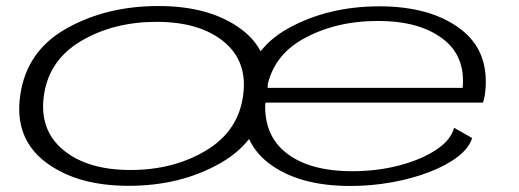

<svg xmlns="http://www.w3.org/2000/svg" viewBox="-20 -611 1722 637"><path d="M407 5.5Q234.5 5.5 130.8 -73.5Q27 -152.5 47 -294Q67.5 -441.5 200 -516.2Q332.5 -591 505.5 -591Q678 -591 781.5 -513.2Q885 -435.5 865.5 -294Q845 -146.5 712.5 -70.5Q580 5.5 407 5.5ZM413 -47Q555 -47 662.8 -111.2Q770.5 -175.5 786.5 -293.5Q802.5 -407.5 722.2 -473Q642 -538.5 499.5 -538.5Q357 -538.5 249.5 -475.2Q142 -412 125.5 -293.5Q110 -179.5 190.2 -113.2Q270.5 -47 413 -47ZM1142.5 6Q970 6 870.8 -70.2Q771.5 -146.5 787.5 -294.5Q804 -443.5 936 -516.8Q1068 -590 1239 -590Q1407.5 -590 1507.2 -515.2Q1607 -440.5 1589 -298.5Q1586 -280 1582.5 -270.5H860Q855.5 -165 925.5 -107Q1003 -43 1148.5 -43Q1231.5 -43 1304.8 -62.2Q1378 -81.5 1427 -114Q1476 -146.5 1486.5 -187L1546.5 -153Q1536 -119.5 1498 -90.5Q1460 -61.5 1403.8 -40Q1347.5 -18.5 1280 -6.2Q1212.5 6 1142.5 6ZM865.5 -319.5H1515Q1524.5 -424.5 1450 -481.5Q1372 -541.5 1234 -541.5Q1091.5 -541.5 983.5 -480.5Q886.5 -425.5 865.5 -319.5Z"/></svg>

Font: Anybody UltraExpanded Light
Style: Italic
Weight: 300
Width: 9
Italic angle: -10°
Designer: Tyler Finck
Foundry: Etcetera Type Company
Version: Version 1.010; ttfautohint (v1.8.3) -l 8 -r 50 -G 200 -x 14 